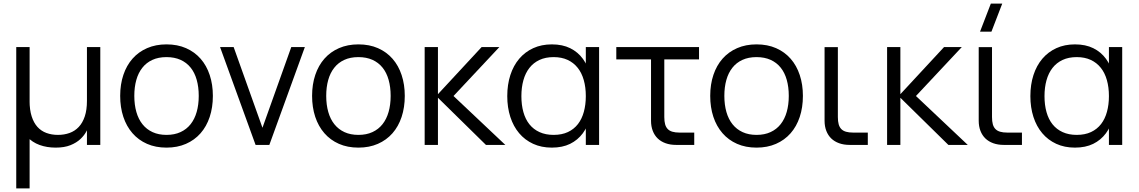

<svg xmlns="http://www.w3.org/2000/svg" viewBox="-20 -800 6286 1060"><path d="M143.3 -243.5Q143.3 -193.5 154.8 -157.8Q166.2 -122 186.7 -99.3Q207.2 -76.7 236.1 -66Q265 -55.3 300 -55.3Q334.7 -55.3 364.1 -65.9Q393.5 -76.5 414.8 -99.2Q436.2 -121.8 448.1 -157.6Q460 -193.3 460 -243.5L476.7 -123.3Q470.8 -102 458.5 -77.6Q446.2 -53.2 424.3 -32.6Q402.5 -12 369 1.5Q335.5 15 287.3 15Q238.7 15 198.4 0.3Q158.2 -14.3 129.6 -45Q101 -75.7 85.3 -122.4Q69.7 -169.2 69.7 -233.3V-540H143.3ZM533.7 -540V0H460V-540ZM69.7 -540H143.5V240H69.7Z M899.2 15Q959.2 15 1006.6 -5.8Q1054 -26.5 1087.1 -64.1Q1120.2 -101.7 1137.7 -154.3Q1155.2 -207 1155.2 -270.7Q1155.2 -333.3 1137.8 -385.7Q1120.5 -438 1087.6 -475.6Q1054.7 -513.2 1007.2 -534.1Q959.8 -555 899.2 -555Q839.7 -555 792.2 -534.3Q744.8 -513.7 711.8 -476.3Q678.8 -439 661.2 -386.7Q643.5 -334.3 643.5 -270.7Q643.5 -207.7 660.8 -155.2Q678.2 -102.7 711.2 -64.8Q744.2 -26.8 791.6 -5.9Q839 15 899.2 15ZM899.2 -55.3Q855.7 -55.3 822.5 -70.5Q789.3 -85.7 766.8 -113.8Q744.3 -141.8 732.9 -181.7Q721.5 -221.5 721.5 -270.7Q721.5 -319 732.5 -358.3Q743.5 -397.7 765.7 -425.8Q787.8 -454 821.2 -469.3Q854.5 -484.7 899.2 -484.7Q943.2 -484.7 976.6 -469.7Q1010 -454.7 1032.3 -426.9Q1054.7 -399.2 1065.9 -359.5Q1077.2 -319.8 1077.2 -270.7Q1077.2 -221.8 1065.9 -182.2Q1054.7 -142.7 1032.4 -114.4Q1010.2 -86.2 976.8 -70.8Q943.5 -55.3 899.2 -55.3Z M1391 0 1195 -540H1270L1429 -94.7L1588 -540H1663L1467 0Z M1958.7 15Q2018.7 15 2066.1 -5.8Q2113.5 -26.5 2146.6 -64.1Q2179.7 -101.7 2197.2 -154.3Q2214.7 -207 2214.7 -270.7Q2214.7 -333.3 2197.3 -385.7Q2180 -438 2147.1 -475.6Q2114.2 -513.2 2066.8 -534.1Q2019.3 -555 1958.7 -555Q1899.2 -555 1851.8 -534.3Q1804.3 -513.7 1771.3 -476.3Q1738.3 -439 1720.7 -386.7Q1703 -334.3 1703 -270.7Q1703 -207.7 1720.3 -155.2Q1737.7 -102.7 1770.7 -64.8Q1803.7 -26.8 1851.1 -5.9Q1898.5 15 1958.7 15ZM1958.7 -55.3Q1915.2 -55.3 1882 -70.5Q1848.8 -85.7 1826.3 -113.8Q1803.8 -141.8 1792.4 -181.7Q1781 -221.5 1781 -270.7Q1781 -319 1792 -358.3Q1803 -397.7 1825.2 -425.8Q1847.3 -454 1880.7 -469.3Q1914 -484.7 1958.7 -484.7Q2002.7 -484.7 2036.1 -469.7Q2069.5 -454.7 2091.8 -426.9Q2114.2 -399.2 2125.4 -359.5Q2136.7 -319.8 2136.7 -270.7Q2136.7 -221.8 2125.4 -182.2Q2114.2 -142.7 2091.9 -114.4Q2069.7 -86.2 2036.3 -70.8Q2003 -55.3 1958.7 -55.3Z M2388.2 -269.7 2662.8 0H2769.8L2483.8 -270L2736.8 -540H2638.8ZM2324.5 0H2397.8V-540H2324.5Z M3287.5 -540V0H3214.2V-540ZM3026.5 -555Q3085.7 -555 3128.2 -533.8Q3170.8 -512.7 3198.4 -474.7Q3226 -436.7 3239 -384.2Q3252 -331.8 3252 -269.3Q3252 -206.5 3238.7 -154.1Q3225.3 -101.7 3197.6 -64.2Q3169.8 -26.7 3127.4 -5.8Q3085 15 3026.5 15Q2969 15 2923.4 -6Q2877.8 -27 2846.1 -64.6Q2814.3 -102.2 2797.4 -154.5Q2780.5 -206.8 2780.5 -269.3Q2780.5 -333 2797.6 -385.7Q2814.7 -438.3 2846.6 -475.8Q2878.5 -513.3 2924.1 -534.2Q2969.7 -555 3026.5 -555ZM3036.5 -484.7Q2991.7 -484.7 2958.2 -469Q2924.7 -453.3 2902.6 -424.8Q2880.5 -396.3 2869.5 -356.8Q2858.5 -317.3 2858.5 -269.3Q2858.5 -220.7 2869.6 -181.1Q2880.7 -141.5 2902.9 -113.7Q2925.2 -85.8 2958.7 -70.6Q2992.2 -55.3 3036.5 -55.3Q3082 -55.3 3115.4 -71Q3148.8 -86.7 3170.8 -115.1Q3192.7 -143.5 3203.4 -182.9Q3214.2 -222.3 3214.2 -269.3Q3214.2 -318.2 3202.9 -357.9Q3191.7 -397.7 3169.2 -425.8Q3146.8 -454 3113.7 -469.3Q3080.5 -484.7 3036.5 -484.7Z M3382.5 -472H3839.2V-540H3382.5ZM3812.8 -68H3731.8Q3708.7 -68 3692.6 -72.7Q3676.5 -77.3 3666.5 -87.5Q3656.5 -97.7 3652 -113.9Q3647.5 -130.2 3647.5 -153.7V-540H3574.2V-143.7V-133.3Q3574.2 -102.5 3583.8 -77.6Q3593.3 -52.7 3611.1 -35.6Q3628.8 -18.5 3654.7 -9.2Q3680.5 0 3712.5 0H3722.8H3812.8Z M4156.7 15Q4216.7 15 4264.1 -5.8Q4311.5 -26.5 4344.6 -64.1Q4377.7 -101.7 4395.2 -154.3Q4412.7 -207 4412.7 -270.7Q4412.7 -333.3 4395.3 -385.7Q4378 -438 4345.1 -475.6Q4312.2 -513.2 4264.8 -534.1Q4217.3 -555 4156.7 -555Q4097.2 -555 4049.8 -534.3Q4002.3 -513.7 3969.3 -476.3Q3936.3 -439 3918.7 -386.7Q3901 -334.3 3901 -270.7Q3901 -207.7 3918.3 -155.2Q3935.7 -102.7 3968.7 -64.8Q4001.7 -26.8 4049.1 -5.9Q4096.5 15 4156.7 15ZM4156.7 -55.3Q4113.2 -55.3 4080 -70.5Q4046.8 -85.7 4024.3 -113.8Q4001.8 -141.8 3990.4 -181.7Q3979 -221.5 3979 -270.7Q3979 -319 3990 -358.3Q4001 -397.7 4023.2 -425.8Q4045.3 -454 4078.7 -469.3Q4112 -484.7 4156.7 -484.7Q4200.7 -484.7 4234.1 -469.7Q4267.5 -454.7 4289.8 -426.9Q4312.2 -399.2 4323.4 -359.5Q4334.7 -319.8 4334.7 -270.7Q4334.7 -221.8 4323.4 -182.2Q4312.2 -142.7 4289.9 -114.4Q4267.7 -86.2 4234.3 -70.8Q4201 -55.3 4156.7 -55.3Z M4771 -68H4690Q4666.8 -68 4650.8 -72.7Q4634.7 -77.3 4624.7 -87.5Q4614.7 -97.7 4610.2 -113.9Q4605.7 -130.2 4605.7 -153.7V-539.7H4532.3V-143.7V-133.3Q4532.3 -102.5 4541.9 -77.6Q4551.5 -52.7 4569.2 -35.6Q4587 -18.5 4612.8 -9.2Q4638.7 0 4670.7 0H4681H4771Z M4941.2 -269.7 5215.8 0H5322.8L5036.8 -270L5289.8 -540H5191.8ZM4877.5 0H4950.8V-540H4877.5Z M5453.5 -625H5390.5L5450.2 -780H5513.2ZM5622 -68H5541Q5517.8 -68 5501.8 -72.7Q5485.7 -77.3 5475.7 -87.5Q5465.7 -97.7 5461.2 -113.9Q5456.7 -130.2 5456.7 -153.7V-539.7H5383.3V-143.7V-133.3Q5383.3 -102.5 5392.9 -77.6Q5402.5 -52.7 5420.2 -35.6Q5438 -18.5 5463.8 -9.2Q5489.7 0 5521.7 0H5532H5622Z M6175.5 -540V0H6102.2V-540ZM5914.5 -555Q5973.7 -555 6016.2 -533.8Q6058.8 -512.7 6086.4 -474.7Q6114 -436.7 6127 -384.2Q6140 -331.8 6140 -269.3Q6140 -206.5 6126.7 -154.1Q6113.3 -101.7 6085.6 -64.2Q6057.8 -26.7 6015.4 -5.8Q5973 15 5914.5 15Q5857 15 5811.4 -6Q5765.8 -27 5734.1 -64.6Q5702.3 -102.2 5685.4 -154.5Q5668.5 -206.8 5668.5 -269.3Q5668.5 -333 5685.6 -385.7Q5702.7 -438.3 5734.6 -475.8Q5766.5 -513.3 5812.1 -534.2Q5857.7 -555 5914.5 -555ZM5924.5 -484.7Q5879.7 -484.7 5846.2 -469Q5812.7 -453.3 5790.6 -424.8Q5768.5 -396.3 5757.5 -356.8Q5746.5 -317.3 5746.5 -269.3Q5746.5 -220.7 5757.6 -181.1Q5768.7 -141.5 5790.9 -113.7Q5813.2 -85.8 5846.7 -70.6Q5880.2 -55.3 5924.5 -55.3Q5970 -55.3 6003.4 -71Q6036.8 -86.7 6058.8 -115.1Q6080.7 -143.5 6091.4 -182.9Q6102.2 -222.3 6102.2 -269.3Q6102.2 -318.2 6090.9 -357.9Q6079.7 -397.7 6057.2 -425.8Q6034.8 -454 6001.7 -469.3Q5968.5 -484.7 5924.5 -484.7Z"/></svg>

Font: Vela Sans GX ExtLt
Style: Regular
Weight: 200
Designer: Principal design: Mikhail Sharanda - project Manrope.
Design modification: Ravid Balaliev
Foundry: Mikhail Sharanda
Version: Version 1.001